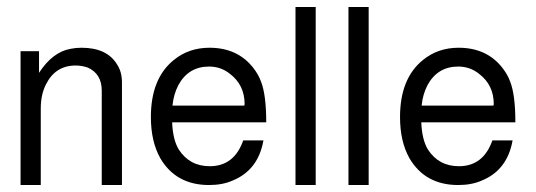

<svg xmlns="http://www.w3.org/2000/svg" viewBox="-20 -547 1539 551"><path d="M39 -400H92V-338Q131 -398 183 -407Q198 -410 214 -410Q287 -410 316 -362Q330 -341 330 -310V-16H272V-287Q272 -335 232 -353Q215 -359 197 -359Q139 -359 112 -305Q97 -276 97 -235V-16H39Z M474 -196Q476 -146 493 -118Q524 -70 582 -70Q652 -70 678 -144H736Q721 -59 648 -29Q619 -16 580 -16Q485 -16 440 -93Q413 -141 413 -211Q413 -322 479 -375Q522 -410 581 -410Q662 -410 707 -352Q714 -343 719.5 -333.5Q725 -324 729 -313Q744 -275 744 -196ZM681 -244 682 -248Q682 -303 640 -335Q614 -356 580 -356Q521 -356 492 -303Q478 -276 475 -244Z M886 -527V-16H828V-527Z M1038 -527V-16H980V-527Z M1189 -196Q1191 -146 1208 -118Q1239 -70 1297 -70Q1367 -70 1393 -144H1451Q1436 -59 1363 -29Q1334 -16 1295 -16Q1200 -16 1155 -93Q1128 -141 1128 -211Q1128 -322 1194 -375Q1237 -410 1296 -410Q1377 -410 1422 -352Q1429 -343 1434.5 -333.5Q1440 -324 1444 -313Q1459 -275 1459 -196ZM1396 -244 1397 -248Q1397 -303 1355 -335Q1329 -356 1295 -356Q1236 -356 1207 -303Q1193 -276 1190 -244Z"/></svg>

Font: Ekushey Buriganga
Style: Regular
Weight: 400
Designer: Al Mamun Sumon
Foundry: Al Mamun Sumon
Version: Version 1.0